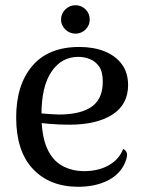

<svg xmlns="http://www.w3.org/2000/svg" viewBox="-20 -703 554 736"><path d="M280 13Q171 13 106.5 -55Q42 -123 42 -253Q42 -378 104 -450.5Q166 -523 284 -523Q338 -523 380 -506.5Q422 -490 446.5 -457.5Q471 -425 471 -377Q471 -302 410.5 -263.5Q350 -225 246 -225Q205 -225 165.5 -228.5Q126 -232 84 -241L86 -275Q111 -271 142 -268Q173 -265 206 -264Q239 -264 269 -269.5Q299 -275 323 -288.5Q347 -302 360.5 -327Q374 -352 374 -390Q374 -428 360 -448Q346 -468 324.5 -476.5Q303 -485 280 -485Q216 -485 177.5 -428.5Q139 -372 139 -264Q139 -183 160 -135.5Q181 -88 218.5 -67.5Q256 -47 303 -47Q357 -47 397 -69.5Q437 -92 452 -132Q462 -128 466 -117Q470 -106 460 -81Q441 -35 393 -11Q345 13 280 13ZM269 -574Q247 -574 230.5 -590Q214 -606 214 -628Q214 -651 230.5 -667Q247 -683 269 -683Q292 -683 308 -667Q324 -651 324 -628Q324 -606 308 -590Q292 -574 269 -574Z"/></svg>

Font: Arima Medium
Style: Regular
Weight: 500
Designer: Joana Correia and Natanael Gama
Foundry: NDISCOVER
Version: Version 1.101;gftools[0.9.23]